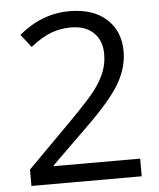

<svg xmlns="http://www.w3.org/2000/svg" viewBox="-52 -769 676 814"><g transform="rotate(-5 286.0 -362.0)"><path d="M518.1 0H48.8V-69.8L236.8 -258.8Q322.8 -345.7 350.1 -382.8Q377.4 -419.9 391.1 -455.1Q404.8 -490.2 404.8 -530.8Q404.8 -587.9 370.1 -621.3Q335.4 -654.8 273.9 -654.8Q229.5 -654.8 189.7 -640.1Q149.9 -625.5 101.1 -586.9L58.1 -642.1Q156.7 -724.1 272.9 -724.1Q373.5 -724.1 430.7 -672.6Q487.8 -621.1 487.8 -534.2Q487.8 -466.3 449.7 -399.9Q411.6 -333.5 307.1 -231.9L150.9 -79.1V-75.2H518.1Z"/></g></svg>

Font: f02698313
Style: Regular
Weight: 400
Foundry: Ascender Corporation
Version: Version 1.10